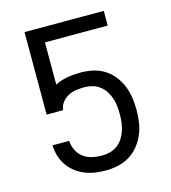

<svg xmlns="http://www.w3.org/2000/svg" viewBox="-110 -824 821 922"><g transform="rotate(-15 300.0 -363.5)"><path d="M302 8Q276 8 249.5 4Q223 0 198.5 -10Q174 -20 153 -36.5Q132 -53 117 -75Q102 -97 94.5 -122.5Q87 -148 86 -175H169Q170 -151 181 -128.5Q192 -106 211 -91.5Q230 -77 254 -71.5Q278 -66 302 -66Q323 -66 343 -71Q363 -76 379.5 -88Q396 -100 407.5 -117.5Q419 -135 425.5 -154.5Q432 -174 434.5 -194.5Q437 -215 437 -235Q437 -256 435 -276Q433 -296 426.5 -315.5Q420 -335 409 -352Q398 -369 382 -381.5Q366 -394 346 -399.5Q326 -405 306 -405Q285 -405 264.5 -402Q244 -399 225.5 -389.5Q207 -380 194 -363Q181 -346 179 -325H97V-735H491V-662H179V-452Q208 -467 240.5 -472.5Q273 -478 306 -478Q337 -478 367 -471.5Q397 -465 423 -449Q449 -433 468.5 -408.5Q488 -384 499.5 -355.5Q511 -327 515.5 -296.5Q520 -266 520 -235Q520 -204 515.5 -173.5Q511 -143 499 -114.5Q487 -86 467 -61.5Q447 -37 420.5 -21Q394 -5 363.5 1.5Q333 8 302 8Z"/></g></svg>

Font: Iosevka Extended
Style: Regular
Weight: 400
Width: 7
Monospace: yes
Designer: Belleve Invis
Foundry: Belleve Invis
Version: Version 32.5.0; ttfautohint (v1.8.4)